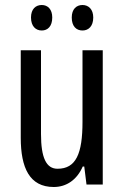

<svg xmlns="http://www.w3.org/2000/svg" viewBox="-20 -831 496 768"><path d="M104 -761C104 -726 123 -709 147 -709C171 -709 189 -726 189 -761C189 -794 171 -811 147 -811C123 -811 104 -795 104 -761ZM267 -761C267 -726 285 -709 310 -709C334 -709 353 -726 353 -761C353 -794 334 -811 310 -811C286 -811 267 -795 267 -761ZM391 -630H310V-344C310 -216 284 -156 210 -156C165 -156 144 -200 144 -295V-630H63V-280C63 -160 98 -83 195 -83C246 -83 288 -112 311 -165H317L326 -93H391Z"/></svg>

Font: Noto Sans Kannada UI ExtraCondensed
Style: Regular
Weight: 400
Width: 2
Designer: Jelle Bosma - Monotype Design Team
Foundry: Monotype Imaging Inc.
Version: Version 2.005